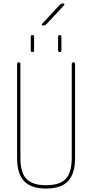

<svg xmlns="http://www.w3.org/2000/svg" viewBox="-20 -1095 540 1125"><path d="M80.1 -169.9V-719.7Q80.1 -729.5 89.8 -730Q99.6 -730.5 99.6 -719.7V-169.9Q99.6 -84 134.8 -46.9Q169.9 -9.8 250 -9.8Q330.1 -9.8 365.2 -46.9Q400.4 -84 400.4 -169.9V-719.7Q400.4 -729.5 410.2 -730Q419.9 -730.5 419.9 -719.7V-169.9Q419.9 -77.1 378.9 -33.7Q337.9 9.8 250 9.8Q162.1 9.8 121.1 -33.7Q80.1 -77.1 80.1 -169.9ZM320.3 -879.9Q320.3 -889.6 330.1 -889.6Q339.8 -889.6 339.8 -879.9V-799.8Q339.8 -790 330.1 -790Q320.3 -790 320.3 -799.8ZM160.2 -799.8V-879.9Q160.2 -889.6 169.9 -889.6Q179.7 -889.6 179.7 -879.9V-799.8Q179.7 -790 169.9 -790Q160.2 -790 160.2 -799.8ZM231.4 -945.3Q227.5 -945.3 225.6 -948.7Q223.6 -952.1 226.6 -955.1L329.1 -1065.4Q338.9 -1075.2 350.6 -1075.2Q354.5 -1075.2 356.4 -1071.8Q358.4 -1068.4 356.4 -1065.4L253.9 -955.1Q244.1 -945.3 231.4 -945.3Z"/></svg>

Font: Rounded-X Mgen+ 1mn thin
Style: Regular
Weight: 100
Designer: [Source Han Sans]
Ryoko NISHIZUKA  (kana & ideographs); Paul D. Hunt (Latin, Greek & Cyrillic); Wenlong ZHANG  (bopomofo
Version: Version 1.059.20150602